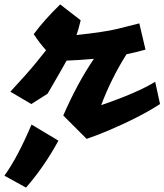

<svg xmlns="http://www.w3.org/2000/svg" viewBox="-115 -603 746 871"><path d="M38 -448Q86 -513 158 -583L251 -511Q240 -465 232 -444Q361 -458 418 -472Q475 -486 517 -497L545 -378Q504 -366 459 -357Q390 -248 344 -126Q510 -183 589 -232L611 -131Q519 -71 370 -8Q322 12 278 27L172 -79Q237 -228 311 -336Q241 -330 187 -328Q171 -298 101 -178L27 -131L-68 -187Q15 -277 44 -313Q73 -349 94 -375Q65 -407 38 -448ZM-95 194Q-34 109 28 -38L150 35Q86 153 3 248Z"/></svg>

Font: Vampiro One
Style: Regular
Weight: 400
Designer: Riccardo De Franceschi
Foundry: Sorkin Type Co.
Version: Version 1.002